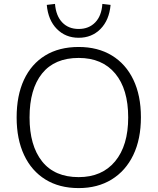

<svg xmlns="http://www.w3.org/2000/svg" viewBox="-20 -953 805 981"><path d="M65 -353Q65 -465 102.5 -545.5Q140 -626 211 -669.5Q282 -713 382 -713Q480 -713 551.5 -669.5Q623 -626 661.5 -545.5Q700 -465 700 -354Q700 -242 661 -161Q622 -80 550.5 -36Q479 8 382 8Q283 8 212 -36Q141 -80 103 -161Q65 -242 65 -353ZM131 -353Q131 -209 195 -128.5Q259 -48 382 -48Q501 -48 568 -128.5Q635 -209 635 -353Q635 -498 568.5 -577.5Q502 -657 382 -657Q259 -657 195 -577.5Q131 -498 131 -353ZM382 -760Q315 -760 270.5 -805Q226 -850 219 -928L261 -933Q266 -872 298 -838.5Q330 -805 382 -805Q434 -805 466.5 -838.5Q499 -872 503 -933L545 -928Q538 -850 493.5 -805Q449 -760 382 -760Z"/></svg>

Font: Mulish ExtraLight Light
Style: Regular
Weight: 300
Version: Version 3.603